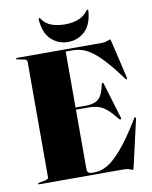

<svg xmlns="http://www.w3.org/2000/svg" viewBox="-97 -963 828 1047"><g transform="rotate(-10 317.0 -440.0)"><path d="M31 -696Q31 -700 37 -700H504Q523 -700 537 -705.5Q551 -711 554 -711Q556.5 -711 559 -699L608 -490Q609 -482.5 606 -481Q603 -479.5 599 -485Q552 -549 516 -588.8Q480 -628.5 450.5 -650.2Q421 -672 394.5 -680Q368 -688 340 -688H304V-378H360Q408 -378 432 -399.2Q456 -420.5 467 -479Q468 -485 472 -485Q476.5 -485 478 -479L538 -280Q539.5 -274 536 -272Q532 -270 528 -274Q498.5 -311 475.5 -331Q452.5 -351 429 -358.5Q405.5 -366 375 -366H304V-37Q304 -12 329 -12H348Q379.5 -12 415.8 -32.2Q452 -52.5 499 -107Q546 -161.5 609 -265Q613 -270.5 616 -269Q619 -267.5 618 -260L559 -1Q556.5 11 554 11Q551 11 537 5.5Q523 0 504 0H37Q31 0 31 -4Q31 -7.5 39 -9L67 -14Q90 -18 90 -29V-671Q90 -682 67 -686L39 -691Q31 -692.5 31 -696ZM326.5 -834.5Q417 -834.5 455 -889Q457 -892.5 460 -892.5Q465.5 -892.5 464.5 -885.5Q459 -809.5 420 -773.2Q381 -737 326.5 -737Q273.5 -737 234.2 -773.2Q195 -809.5 189.5 -885.5Q188.5 -892.5 194 -892.5Q197 -892.5 199 -889Q220.5 -857.5 253.5 -846Q286.5 -834.5 326.5 -834.5Z"/></g></svg>

Font: Fraunces 144pt S000 Black
Style: Regular
Weight: 900
Version: Version 1.000; ttfautohint (v1.8.3)